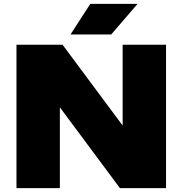

<svg xmlns="http://www.w3.org/2000/svg" viewBox="-20 -971 942 991"><path d="M65 0V-740H303L613 -323V-740H837V0H599L289 -417V0ZM344 -793 446 -951H690L554 -793Z"/></svg>

Font: Encode Sans Exp Black
Style: Regular
Weight: 900
Width: 7
Designer: Multiple Designers
Foundry: Impallari Type
Version: Version 3.002; ttfautohint (v1.8.3) -l 8 -r 50 -G 200 -x 14 